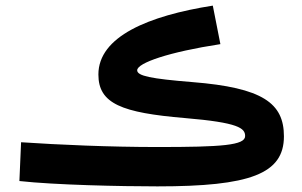

<svg xmlns="http://www.w3.org/2000/svg" viewBox="-20 -648 1074 683"><path d="M540 15C869 15 990 -29 990 -163C990 -281 915 -336 664 -356C516 -368 468 -378 468 -398C468 -424 581 -463 764 -491L737 -628C508 -592 330 -518 330 -383C330 -279 413 -247 638 -228C829 -212 852 -192 852 -164C852 -131 769 -125 540 -125C372 -125 188 -133 55 -142L49 -4C175 10 412 15 540 15Z"/></svg>

Font: Noto Sans Arabic UI
Style: Bold
Weight: 700
Designer: Monotype Design Team, Nadine Chahine and Nizar Qandah
Foundry: Monotype Imaging Inc.
Version: Version 2.010